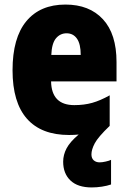

<svg xmlns="http://www.w3.org/2000/svg" viewBox="-20 -582 563 842"><path d="M381 95Q381 112 391 121Q401 130 417 130Q428 130 443.5 126.5Q459 123 467 119V227Q450 233 427 236.5Q404 240 382 240Q321 240 289 209.5Q257 179 257 127Q257 97 272 68.5Q287 40 325 8Q305 10 283 10Q161 10 98 -61.5Q35 -133 35 -274Q35 -416 95.5 -489Q156 -562 267 -562Q372 -562 431.5 -497.5Q491 -433 491 -310V-225H204Q206 -121 306 -121Q349 -121 384.5 -131Q420 -141 461 -164V-30Q410 19 395.5 46.5Q381 74 381 95ZM272 -436Q244 -436 225.5 -414Q207 -392 205 -341H334Q334 -389 317.5 -412.5Q301 -436 272 -436Z"/></svg>

Font: Noto Sans Gujarati Condensed Black
Style: Regular
Weight: 900
Width: 3
Designer: Jelle Bosma - Monotype Design Team, Universal Thirst
Foundry: Monotype Imaging Inc.
Version: Version 2.106; ttfautohint (v1.8.4.7-5d5b)